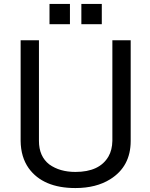

<svg xmlns="http://www.w3.org/2000/svg" viewBox="-20 -934 762 977"><path d="M551.8 -729H645V-216.8Q645 -86.9 541 -22Q469.2 22.9 363.8 22.9Q199.2 22.9 126 -78.1Q85.9 -134.8 85 -216.8V-729H178.2V-216.8Q178.2 -138.2 231 -97.2Q284.2 -59.1 363.8 -59.1Q486.8 -59.1 532.2 -138.2Q550.8 -170.9 551.8 -216.8ZM335.9 -914.1V-811H231.9V-914.1ZM498 -914.1V-811H394V-914.1Z"/></svg>

Font: SolaimanLipi
Style: Normal
Weight: 400
Designer: Solaiman Karim
Foundry: Al Mamun Sumon
Version: Version 2.000